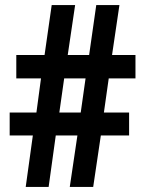

<svg xmlns="http://www.w3.org/2000/svg" viewBox="-20 -734 570 754"><path d="M81 0 109 -202H18V-292H123L141 -426H44V-518H155L183 -714H275L246 -518H330L358 -714H449L420 -518H512V-426H407L388 -292H487V-202H376L346 0H254L284 -202H199L171 0ZM213 -292H297L316 -426H232Z"/></svg>

Font: Noto Sans Mono Condensed
Style: Bold
Weight: 700
Width: 3
Designer: Monotype Design Team
Foundry: Monotype Imaging Inc.
Version: Version 2.014